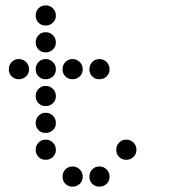

<svg xmlns="http://www.w3.org/2000/svg" viewBox="-20 -708 640 715"><path d="M149 -688Q134 -688 123.5 -677Q113 -666 113 -651V-649Q113 -634 123.5 -623.5Q134 -613 149 -613H151Q166 -613 177 -623.5Q188 -634 188 -649V-651Q188 -666 177 -677Q166 -688 151 -688ZM149 -588Q134 -588 123.5 -577Q113 -566 113 -551V-549Q113 -534 123.5 -523.5Q134 -513 149 -513H151Q166 -513 177 -523.5Q188 -534 188 -549V-551Q188 -566 177 -577Q166 -588 151 -588ZM49 -488Q34 -488 23.5 -477Q13 -466 13 -451V-449Q13 -434 23.5 -423.5Q34 -413 49 -413H51Q66 -413 77 -423.5Q88 -434 88 -449V-451Q88 -466 77 -477Q66 -488 51 -488ZM149 -488Q134 -488 123.5 -477Q113 -466 113 -451V-449Q113 -434 123.5 -423.5Q134 -413 149 -413H151Q166 -413 177 -423.5Q188 -434 188 -449V-451Q188 -466 177 -477Q166 -488 151 -488ZM249 -488Q234 -488 223.5 -477Q213 -466 213 -451V-449Q213 -434 223.5 -423.5Q234 -413 249 -413H251Q266 -413 277 -423.5Q288 -434 288 -449V-451Q288 -466 277 -477Q266 -488 251 -488ZM349 -488Q334 -488 323.5 -477Q313 -466 313 -451V-449Q313 -434 323.5 -423.5Q334 -413 349 -413H351Q366 -413 377 -423.5Q388 -434 388 -449V-451Q388 -466 377 -477Q366 -488 351 -488ZM149 -388Q134 -388 123.5 -377Q113 -366 113 -351V-349Q113 -334 123.5 -323.5Q134 -313 149 -313H151Q166 -313 177 -323.5Q188 -334 188 -349V-351Q188 -366 177 -377Q166 -388 151 -388ZM149 -288Q134 -288 123.5 -277Q113 -266 113 -251V-249Q113 -234 123.5 -223.5Q134 -213 149 -213H151Q166 -213 177 -223.5Q188 -234 188 -249V-251Q188 -266 177 -277Q166 -288 151 -288ZM149 -188Q134 -188 123.5 -177Q113 -166 113 -151V-149Q113 -134 123.5 -123.5Q134 -113 149 -113H151Q166 -113 177 -123.5Q188 -134 188 -149V-151Q188 -166 177 -177Q166 -188 151 -188ZM449 -188Q434 -188 423.5 -177Q413 -166 413 -151V-149Q413 -134 423.5 -123.5Q434 -113 449 -113H451Q466 -113 477 -123.5Q488 -134 488 -149V-151Q488 -166 477 -177Q466 -188 451 -188ZM249 -88Q234 -88 223.5 -77Q213 -66 213 -51V-49Q213 -34 223.5 -23.5Q234 -13 249 -13H251Q266 -13 277 -23.5Q288 -34 288 -49V-51Q288 -66 277 -77Q266 -88 251 -88ZM349 -88Q334 -88 323.5 -77Q313 -66 313 -51V-49Q313 -34 323.5 -23.5Q334 -13 349 -13H351Q366 -13 377 -23.5Q388 -34 388 -49V-51Q388 -66 377 -77Q366 -88 351 -88Z"/></svg>

Font: Doto Rounded
Style: Bold
Weight: 700
Monospace: yes
Version: Version 1.000